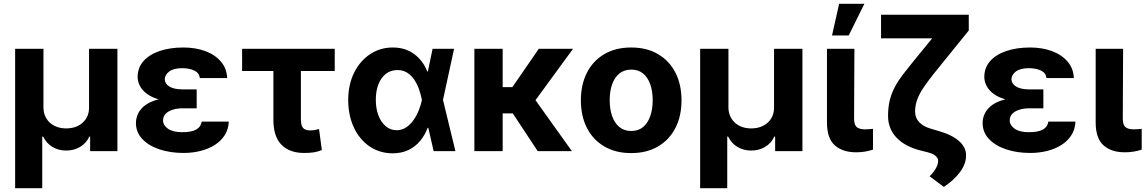

<svg xmlns="http://www.w3.org/2000/svg" viewBox="-20 -806 6114 1024"><path d="M60.7 197.7V-545.9H211.7V-232Q211.9 -199.5 227.3 -174.3Q242.8 -149.1 270.1 -135.1Q297.5 -121.1 333.2 -121.1Q369.5 -121.1 396.9 -135.2Q424.3 -149.3 439.7 -174.4Q455.2 -199.5 454.9 -232V-545.9H606.2V0H460.7V-77.5H456.4Q440.3 -42.2 407.2 -22.6Q374 -2.9 333.2 -3.1Q292.3 -2.9 259.5 -22.6Q226.8 -42.2 210.2 -77.5H205.3V197.7Z M919.4 -285.9H1029V-228.3H952.2Q925.7 -228.3 902.1 -221.2Q878.6 -214.2 864.2 -200Q849.8 -185.8 849.5 -163.5Q849.6 -138.1 875.8 -119.5Q902.1 -100.9 951.3 -101Q1001.8 -100.9 1026.8 -115.2Q1051.8 -129.6 1055.6 -157.4H1200.1Q1198.4 -116.2 1178.4 -84.9Q1158.4 -53.6 1124.9 -32.6Q1091.4 -11.5 1048.8 -0.9Q1006.2 9.8 959.1 9.8Q887.7 9.8 830.1 -9.6Q772.6 -28.9 739 -64.5Q705.5 -100 705 -148.6Q705 -177.6 717.6 -202.5Q730.3 -227.3 756.2 -246Q782.1 -264.7 822.7 -275.3Q863.3 -285.9 919.4 -285.9ZM1029 -264.6H919.4Q866.9 -264.6 828.2 -275.6Q789.5 -286.5 764.2 -305.1Q739 -323.6 726.6 -347Q714.3 -370.4 714 -395.1Q714.3 -445.9 745.8 -480.9Q777.3 -515.9 832.4 -534.3Q887.5 -552.7 958.3 -552.7Q1022.9 -552.7 1074.8 -533.5Q1126.7 -514.3 1158 -477.8Q1189.3 -441.4 1191.7 -389.8H1045.8Q1042.6 -416.9 1016.7 -429.5Q990.9 -442.2 950.7 -442.4Q905.7 -442.2 882.5 -424.7Q859.3 -407.1 858.7 -383.4Q859.3 -359.1 883.7 -344.3Q908.2 -329.5 952.2 -329.3H1029Z M1765.2 -545.9V-427.3H1271.3V-545.9ZM1438.1 -545.9H1584.8V-165.2Q1585.3 -144.1 1591.1 -132.2Q1597 -120.3 1607.6 -115.4Q1618.3 -110.5 1632.4 -110.4Q1648.9 -110.5 1659.2 -112.7Q1669.4 -114.9 1681.6 -117.8L1696.5 -5.7Q1674.1 3.6 1652.5 6.7Q1630.9 9.8 1602 9.8Q1524.5 9.8 1481.4 -33.7Q1438.3 -77.2 1438.1 -166.6Z M2072.9 11.7Q2004.3 11 1951.1 -25.1Q1897.9 -61.3 1867.7 -125.3Q1837.5 -189.4 1837 -272.5Q1837.5 -355.9 1868.9 -418.8Q1900.4 -481.8 1954.2 -517.3Q2008.1 -552.7 2074.9 -552.7Q2141.3 -552.7 2188.8 -517.8Q2236.2 -482.8 2258.9 -424.4H2305L2342.3 -274.4L2408.9 0H2292.7L2230 -274.4Q2224.6 -301.5 2215 -329.2Q2205.5 -356.8 2190 -380.1Q2174.5 -403.3 2152.2 -417.9Q2130 -432.4 2099.5 -432.4Q2063.6 -432.4 2037.7 -412.1Q2011.9 -391.7 1998.1 -356Q1984.3 -320.3 1984.3 -273.8Q1984.3 -227.1 1998.3 -190.3Q2012.3 -153.6 2037.4 -132.7Q2062.4 -111.7 2095.2 -111.5Q2123.6 -111.5 2146.1 -126.6Q2168.7 -141.7 2185.6 -165.8Q2202.5 -189.9 2213.6 -217.9Q2224.7 -245.8 2230 -271.5L2287.2 -545.9H2401.7L2342.3 -271.5L2305 -124.2H2260.8Q2246.4 -85.5 2221 -54.8Q2195.6 -24 2159 -6.2Q2122.4 11.7 2072.9 11.7Z M2660.9 -545.9V0H2510V-545.9ZM3036.5 -545.9 2784.2 -201.2H2634.8L2623 -341.4H2712.7L2853.7 -545.9ZM2847.7 0 2703.1 -219.1 2819.3 -294.9 3030.1 0Z M3346.2 10.5Q3263.4 10.5 3203.2 -24.8Q3143 -60.1 3110.5 -123.4Q3078 -186.7 3078 -270.7Q3078 -355.3 3110.5 -418.7Q3143 -482.1 3203.2 -517.4Q3263.4 -552.7 3346.2 -552.7Q3429.2 -552.7 3489.4 -517.4Q3549.6 -482.1 3582.2 -418.7Q3614.7 -355.3 3614.7 -270.7Q3614.7 -186.7 3582.2 -123.4Q3549.6 -60.1 3489.4 -24.8Q3429.2 10.5 3346.2 10.5ZM3346.8 -107.4Q3384.7 -107.4 3410 -128.6Q3435.3 -149.8 3448.1 -187Q3461 -224.1 3461 -271.3Q3461 -319.1 3448.1 -356Q3435.3 -392.8 3410 -413.8Q3384.7 -434.8 3346.8 -434.8Q3308.8 -434.8 3283.2 -413.8Q3257.5 -392.8 3244.6 -356Q3231.7 -319.1 3231.7 -271.3Q3231.7 -224.1 3244.6 -187Q3257.5 -149.8 3283.2 -128.6Q3308.8 -107.4 3346.8 -107.4Z M3714.1 197.7V-545.9H3865V-232Q3865.2 -199.5 3880.7 -174.3Q3896.1 -149.1 3923.4 -135.1Q3950.8 -121.1 3986.5 -121.1Q4022.9 -121.1 4050.2 -135.2Q4077.6 -149.3 4093.1 -174.4Q4108.5 -199.5 4108.2 -232V-545.9H4259.6V0H4114.1V-77.5H4109.8Q4093.7 -42.2 4060.5 -22.6Q4027.3 -2.9 3986.5 -3.1Q3945.6 -2.9 3912.8 -22.6Q3880.1 -42.2 3863.5 -77.5H3858.6V197.7Z M4390.5 -545.9H4536.8L4535.1 -170.5Q4535.8 -138.3 4550.4 -127.2Q4565 -116.2 4592.9 -116.2Q4607 -116.2 4617.4 -117.2Q4627.7 -118.2 4636 -118.9V-8.2Q4617.4 -1.6 4594.3 2.4Q4571.3 6.4 4546 6.2Q4474.6 6.4 4432.6 -30.6Q4390.6 -67.6 4390.5 -152.9ZM4417.5 -617 4455.4 -785.9H4590.1L4506.5 -617Z M5054.6 -727.5H5146.8V-643.4L4964.9 -418.6Q4931.8 -377.1 4908.4 -343.3Q4885.1 -309.5 4872.9 -277.7Q4860.7 -246 4860.4 -210.2Q4860.7 -177.5 4882.9 -154Q4905.1 -130.5 4946.8 -118.9L4985.3 -107.6Q5057 -87.3 5094.9 -53.6Q5132.8 -19.9 5132.3 23Q5132.8 65.8 5102 109.1Q5071.2 152.3 5014 191L4938 134.2Q4961.2 110.9 4972.2 90.2Q4983.1 69.4 4983.5 53.1Q4984.3 38 4969.8 25.6Q4955.3 13.3 4928.4 6.4L4892.1 -2.7Q4807.3 -23.8 4762 -71.3Q4716.6 -118.8 4716.3 -186.9Q4716.3 -233.5 4725.2 -270.4Q4734.2 -307.2 4751.4 -340.2Q4768.7 -373.1 4794.1 -406.5Q4819.5 -439.8 4852.1 -479.7ZM4679 -727.5H5080.6V-601.4H4679Z M5435.1 -285.9H5544.6V-228.3H5467.9Q5441.3 -228.3 5417.8 -221.2Q5394.2 -214.2 5379.8 -200Q5365.4 -185.8 5365.1 -163.5Q5365.2 -138.1 5391.5 -119.5Q5417.7 -100.9 5466.9 -101Q5517.4 -100.9 5542.4 -115.2Q5567.4 -129.6 5571.2 -157.4H5715.7Q5714.1 -116.2 5694 -84.9Q5674 -53.6 5640.5 -32.6Q5607 -11.5 5564.5 -0.9Q5521.9 9.8 5474.7 9.8Q5403.3 9.8 5345.8 -9.6Q5288.2 -28.9 5254.6 -64.5Q5221.1 -100 5220.6 -148.6Q5220.6 -177.6 5233.3 -202.5Q5245.9 -227.3 5271.8 -246Q5297.8 -264.7 5338.3 -275.3Q5378.9 -285.9 5435.1 -285.9ZM5544.6 -264.6H5435.1Q5382.5 -264.6 5343.8 -275.6Q5305.1 -286.5 5279.8 -305.1Q5254.6 -323.6 5242.2 -347Q5229.9 -370.4 5229.6 -395.1Q5229.9 -445.9 5261.4 -480.9Q5293 -515.9 5348 -534.3Q5403.1 -552.7 5473.9 -552.7Q5538.5 -552.7 5590.4 -533.5Q5642.3 -514.3 5673.6 -477.8Q5704.9 -441.4 5707.3 -389.8H5561.4Q5558.2 -416.9 5532.4 -429.5Q5506.5 -442.2 5466.3 -442.4Q5421.3 -442.2 5398.1 -424.7Q5374.9 -407.1 5374.3 -383.4Q5374.9 -359.1 5399.4 -344.3Q5423.8 -329.5 5467.9 -329.3H5544.6Z M5823.6 -545.9H5969.9L5968.2 -170.5Q5968.9 -138.3 5983.5 -127.2Q5998.1 -116.2 6026 -116.2Q6040.1 -116.2 6050.5 -117.2Q6060.8 -118.2 6069.1 -118.9V-8.2Q6050.5 -1.6 6027.4 2.4Q6004.4 6.4 5979.1 6.2Q5907.7 6.4 5865.7 -30.6Q5823.7 -67.6 5823.6 -152.9Z"/></svg>

Font: Inter
Style: Regular
Weight: 400
Designer: Rasmus Andersson
Foundry: rsms
Version: Version 4.000;git-8c9346024